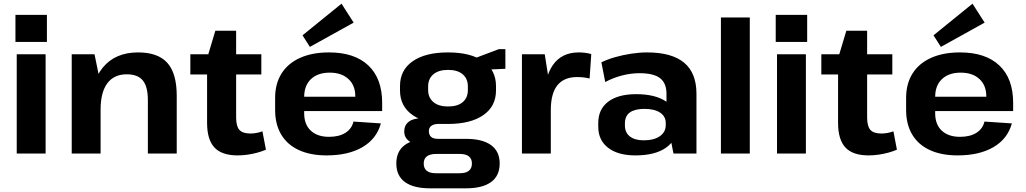

<svg xmlns="http://www.w3.org/2000/svg" viewBox="-20 -835 5581 1044"><path d="M228 -540V0H71V-540ZM235 -754V-607H64V-754Z M784 -291Q784 -364 756.5 -397.5Q729 -431 669 -431Q600 -431 563.5 -382Q527 -333 527 -239L471 -158V-227Q471 -384 538.5 -467Q606 -550 731 -550Q839 -550 890 -493Q941 -436 941 -314V0H784ZM370 -540H494L527 -378V0H370Z M1272 10Q1186 10 1146 -33Q1106 -76 1106 -167V-518L1151 -668H1264V-196Q1264 -149 1281.5 -129Q1299 -109 1342 -109Q1357 -109 1374 -112Q1391 -115 1407 -121L1426 -21Q1405 -12 1379.5 -5Q1354 2 1326.5 6Q1299 10 1272 10ZM1015 -540H1401V-430H1015Z M1756 10Q1668 10 1605 -19Q1542 -48 1509 -103.5Q1476 -159 1476 -237V-303Q1476 -380 1511 -435.5Q1546 -491 1612 -520.5Q1678 -550 1769 -550Q1908 -550 1983 -479Q2058 -408 2058 -276V-231H1605V-309H1934L1912 -279V-311Q1912 -371 1874.5 -405.5Q1837 -440 1773 -440Q1708 -440 1671 -405Q1634 -370 1634 -308V-219Q1634 -158 1670 -124.5Q1706 -91 1769 -91Q1824 -91 1858.5 -113Q1893 -135 1902 -174L2051 -164Q2028 -80 1951 -35Q1874 10 1756 10ZM1903 -712 1665 -580 1625 -643 1837 -815Z M2416 -161Q2293 -161 2224 -209Q2155 -257 2155 -343V-367Q2155 -454 2224 -502Q2293 -550 2416 -550Q2539 -550 2608 -502Q2677 -454 2677 -367V-343Q2677 -257 2608 -209Q2539 -161 2416 -161ZM2318 189Q2229 189 2182 155Q2135 121 2135 54Q2135 -12 2180.5 -46Q2226 -80 2317 -80H2514Q2603 -80 2650 -46Q2697 -12 2697 54Q2697 121 2650 155Q2603 189 2514 189ZM2479 107Q2546 107 2546 54Q2546 2 2479 2H2353Q2284 2 2284 54Q2284 108 2353 107ZM2272 -49Q2229 -49 2203.5 -68.5Q2178 -88 2178 -120Q2178 -154 2202.5 -173Q2227 -192 2273 -192H2416V-161H2363Q2339 -161 2325 -150.5Q2311 -140 2312 -120Q2313 -100 2325 -90Q2337 -80 2362 -80H2416V-49ZM2416 -256Q2468 -256 2496 -279.5Q2524 -303 2524 -346V-365Q2524 -407 2496 -431Q2468 -455 2416 -455Q2365 -455 2336.5 -431Q2308 -407 2308 -365V-346Q2308 -304 2336.5 -280Q2365 -256 2416 -256ZM2534 -508 2693 -568H2728V-461L2534 -452Z M2818 -540H2942L2975 -331V0H2818ZM2938 -277Q2938 -412 2986 -481Q3034 -550 3127 -550Q3143 -550 3160.5 -548Q3178 -546 3195 -541L3186 -408Q3154 -416 3118 -416Q3047 -416 3011 -371.5Q2975 -327 2975 -236Z M3604 -194V-325Q3604 -383 3569 -410Q3534 -437 3457 -437Q3410 -437 3362 -424.5Q3314 -412 3271 -389L3250 -496Q3282 -512 3324 -524Q3366 -536 3411.5 -543Q3457 -550 3498 -550Q3633 -550 3700 -494Q3767 -438 3767 -325V0H3642ZM3435 10Q3340 10 3286.5 -31.5Q3233 -73 3233 -146V-166Q3233 -241 3287 -282Q3341 -323 3439 -323Q3543 -323 3602 -283Q3661 -243 3661 -169V-148Q3661 -74 3601.5 -32Q3542 10 3435 10ZM3480 -72Q3536 -72 3568 -94.5Q3600 -117 3600 -155V-166Q3600 -202 3569.5 -222.5Q3539 -243 3484 -243Q3433 -243 3405.5 -224Q3378 -205 3378 -163V-153Q3378 -114 3405 -93Q3432 -72 3480 -72Z M4057 -740V0H3900V-740Z M4362 -540V0H4205V-540ZM4369 -754V-607H4198V-754Z M4703 10Q4617 10 4577 -33Q4537 -76 4537 -167V-518L4582 -668H4695V-196Q4695 -149 4712.5 -129Q4730 -109 4773 -109Q4788 -109 4805 -112Q4822 -115 4838 -121L4857 -21Q4836 -12 4810.5 -5Q4785 2 4757.5 6Q4730 10 4703 10ZM4446 -540H4832V-430H4446Z M5187 10Q5099 10 5036 -19Q4973 -48 4940 -103.5Q4907 -159 4907 -237V-303Q4907 -380 4942 -435.5Q4977 -491 5043 -520.5Q5109 -550 5200 -550Q5339 -550 5414 -479Q5489 -408 5489 -276V-231H5036V-309H5365L5343 -279V-311Q5343 -371 5305.5 -405.5Q5268 -440 5204 -440Q5139 -440 5102 -405Q5065 -370 5065 -308V-219Q5065 -158 5101 -124.5Q5137 -91 5200 -91Q5255 -91 5289.5 -113Q5324 -135 5333 -174L5482 -164Q5459 -80 5382 -35Q5305 10 5187 10ZM5334 -712 5096 -580 5056 -643 5268 -815Z"/></svg>

Font: Pathway Extreme
Style: Bold
Weight: 700
Designer: Eduardo Rodriguez Tunni
Foundry: Eduardo Rodriguez Tunni
Version: Version 1.001;gftools[0.9.26]